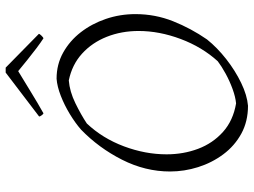

<svg xmlns="http://www.w3.org/2000/svg" viewBox="-126 -738 873 660"><g transform="rotate(-90 310.0 -407.5)"><path d="M277 9Q223 9 181 -14Q139 -37 110 -76Q81 -115 66 -162.5Q51 -210 51 -259Q51 -344 91.5 -424Q132 -504 195 -565Q218 -585 248.5 -603.5Q279 -622 311 -634.5Q343 -647 370 -649Q419 -649 459.5 -626.5Q500 -604 529.5 -566Q559 -528 575.5 -479.5Q592 -431 592 -378Q592 -310 567.5 -248.5Q543 -187 505 -132Q477 -97 437.5 -66Q398 -35 355.5 -14.5Q313 6 277 9ZM285 -32Q307 -34 334.5 -44Q362 -54 387.5 -68Q413 -82 430 -95Q479 -149 506.5 -222.5Q534 -296 534 -367Q534 -426 514 -476.5Q494 -527 456 -561.5Q418 -596 364 -607Q326 -604 286 -584.5Q246 -565 216 -545Q165 -491 137.5 -417.5Q110 -344 110 -271Q110 -213 129 -162.5Q148 -112 187 -77Q226 -42 285 -32ZM509 -694Q495 -703 475 -718Q455 -733 434 -750Q413 -767 396 -781Q363 -761 323 -736.5Q283 -712 256 -697L251 -694Q248 -695 244 -700.5Q240 -706 240 -709L391 -824H408L524 -710Q524 -707 518 -701Q512 -695 509 -694Z"/></g></svg>

Font: Labrada Lght
Style: Italic
Weight: 300
Italic angle: -7°
Designer: Mercedes Jáuregui
Foundry: Omnibus-Type Team
Version: Version 1.000; ttfautohint (v1.8.4.7-5d5b)